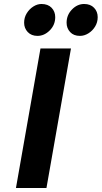

<svg xmlns="http://www.w3.org/2000/svg" viewBox="-20 -943 510 963"><path d="M60 0 183 -700H336L213 0ZM381 -763Q349.5 -763 331.8 -782.2Q314 -801.5 314 -829Q314 -867.5 340.8 -895.2Q367.5 -923 402 -923Q433.5 -923 451.8 -904Q470 -885 470 -857Q470 -831 457 -809.8Q444 -788.5 423.5 -775.8Q403 -763 381 -763ZM168 -763Q137.5 -763 119.2 -782.2Q101 -801.5 101 -829Q101 -855 114 -876.2Q127 -897.5 147 -910.2Q167 -923 188 -923Q220.5 -923 238.8 -904Q257 -885 257 -857Q257 -818 229.5 -790.5Q202 -763 168 -763Z"/></svg>

Font: Overpass Black
Style: Italic
Weight: 900
Italic angle: -10°
Designer: Delve Withrington, Dave Bailey, Thomas Jockin
Foundry: Delve Fonts LLC
Version: Version 4.000